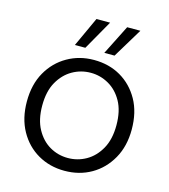

<svg xmlns="http://www.w3.org/2000/svg" viewBox="-106 -774 766 870"><g transform="rotate(15 277.0 -339.0)"><path d="M276 12Q207 12 151.5 -20Q96 -52 63.5 -110.5Q31 -169 31 -248Q31 -328 64 -386Q97 -444 153 -476Q209 -508 277 -508Q348 -508 403 -476Q458 -444 490.5 -386Q523 -328 523 -247Q523 -169 490 -110.5Q457 -52 401.5 -20Q346 12 276 12ZM276 -48Q322 -48 361.5 -70.5Q401 -93 426 -137.5Q451 -182 451 -248Q451 -315 426.5 -359Q402 -403 362.5 -425.5Q323 -448 278 -448Q232 -448 192.5 -425.5Q153 -403 128 -359Q103 -315 103 -248Q103 -182 127.5 -137.5Q152 -93 191 -70.5Q230 -48 276 -48ZM313 -551 383 -690H445L361 -551ZM175 -551 239 -690H303L224 -551Z"/></g></svg>

Font: DM Sans 36pt Light
Style: Regular
Weight: 300
Designer: Colophon Foundry, Jonny Pinhorn
Foundry: Colophon Foundry
Version: Version 4.004;gftools[0.9.30]